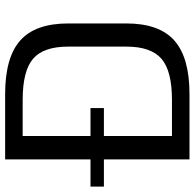

<svg xmlns="http://www.w3.org/2000/svg" viewBox="-44 -714 740 729"><g transform="rotate(-90 325.5 -350.0)"><path d="M84.2 -700H331.6Q471.6 -700 536 -642.5Q600.5 -585.1 600.5 -459.8V-240Q600.5 -114.9 535.6 -57.5Q470.8 0 331.6 0H84.2ZM154 -66.6H310.9Q420.1 -66.6 466.3 -106.4Q512.5 -146.3 512.5 -239.3V-460.7Q512.5 -554.5 466.3 -594Q420.1 -633.4 310.9 -633.4H154L173.1 -684.4V-14.4ZM279.2 -375.9V-325H-19V-375.9Z"/></g></svg>

Font: Pathway Extreme 8pt Thin
Style: Regular
Weight: 100
Designer: Eduardo Rodriguez Tunni
Foundry: Eduardo Rodriguez Tunni
Version: Version 1.000